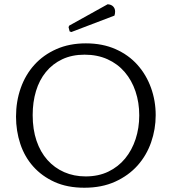

<svg xmlns="http://www.w3.org/2000/svg" viewBox="-20 -868 803 899"><path d="M382 -665Q460 -665 521 -638Q582 -611 623.5 -564.5Q665 -518 687 -457Q709 -396 709 -329Q709 -263 687.5 -201.5Q666 -140 624 -93Q582 -46 519.5 -17.5Q457 11 375 11Q295 11 235.5 -16Q176 -43 135.5 -88.5Q95 -134 75 -194.5Q55 -255 55 -322Q55 -393 77 -455.5Q99 -518 141 -564.5Q183 -611 244 -638Q305 -665 382 -665ZM381 -42Q441 -42 487.5 -64.5Q534 -87 566 -126Q598 -165 615 -217Q632 -269 632 -328Q632 -388 614.5 -440Q597 -492 564 -530.5Q531 -569 483.5 -590.5Q436 -612 376 -612Q317 -612 271.5 -590.5Q226 -569 195 -531Q164 -493 148.5 -441.5Q133 -390 133 -329Q133 -262 151 -209Q169 -156 202 -119Q235 -82 280.5 -62Q326 -42 381 -42ZM306 -721 301 -741 304 -748 484 -848Q501 -847 510 -837.5Q519 -828 519 -814Q519 -805 516 -795L314 -718Z"/></svg>

Font: Quattrocento
Style: Regular
Weight: 400
Designer: Pablo Impallari
Foundry: Pablo Impallari, Igino Marini, Branda Gallo
Version: Version 2.000